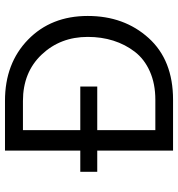

<svg xmlns="http://www.w3.org/2000/svg" viewBox="8 -722 714 770"><g transform="rotate(-90 365.0 -337.0)"><path d="M350 0H146V-304H61V-372H146V-674H346Q496 -674 591 -581.5Q686 -489 686 -342Q686 -196 597.5 -98Q509 0 350 0ZM403 -304H228V-71H350Q414 -71 463.5 -93Q513 -115 542.5 -153.5Q572 -192 587 -239.5Q602 -287 602 -342Q602 -452 531 -527Q460 -602 345 -602H228V-372H403Z"/></g></svg>

Font: Hind Siliguri
Style: Regular
Weight: 400
Designer: Jyotish Sonowal
Foundry: Indian Type Foundry
Version: Version 1.000;PS 1.0;hotconv 1.0.86;makeotf.lib2.5.63406; tt